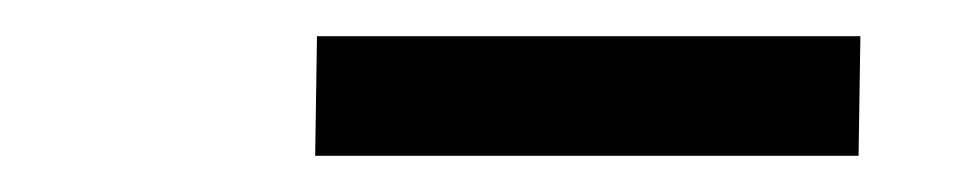

<svg xmlns="http://www.w3.org/2000/svg" viewBox="-20 -723 540 106"><path d="M154 -637 155 -703H455L454 -637Z"/></svg>

Font: Iosevka Curly Slab
Style: Italic
Weight: 400
Italic angle: -9°
Monospace: yes
Designer: Belleve Invis
Foundry: Belleve Invis
Version: Version 22.1.2; ttfautohint (v1.8.4)